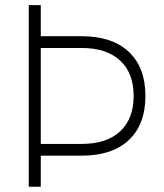

<svg xmlns="http://www.w3.org/2000/svg" viewBox="-20 -713 626 733"><path d="M89.8 0V-693.4H135.7V-574.7H292Q408.2 -574.7 471.7 -515.1Q535.2 -455.6 535.2 -346.7Q535.2 -237.8 471.7 -178.2Q408.2 -118.7 292 -118.7H135.7V0ZM135.7 -163.6H292Q386.7 -163.6 438.5 -211.4Q490.2 -259.3 490.2 -346.7Q490.2 -434.1 438.5 -481.9Q386.7 -529.8 292 -529.8H135.7Z"/></svg>

Font: Cascadia Code ExtraLight
Style: Regular
Weight: 200
Monospace: yes
Designer: Aaron Bell
Foundry: Saja Typeworks
Version: Version 2407.024; ttfautohint (v1.8.4)